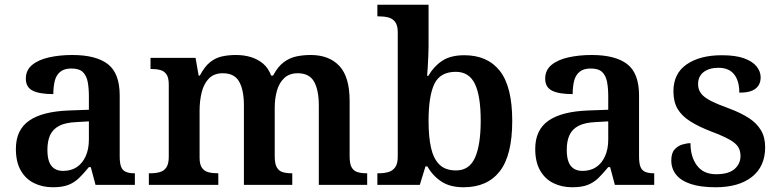

<svg xmlns="http://www.w3.org/2000/svg" viewBox="-20 -780 3290 810"><path d="M203 10Q159 10 123.5 -7.5Q88 -25 67.5 -61Q47 -97 47 -152Q47 -232 103 -271Q159 -310 272 -314L355 -317V-374Q355 -408 350 -434.5Q345 -461 329.5 -476Q314 -491 281 -491Q251 -491 234 -477Q217 -463 211 -438.5Q205 -414 205 -383Q147 -383 118 -397.5Q89 -412 89 -448Q89 -484 115.5 -506Q142 -528 187 -538Q232 -548 285 -548Q385 -548 435 -509.5Q485 -471 485 -377V-120Q485 -93 490.5 -77.5Q496 -62 510 -55.5Q524 -49 546 -49H549V0H383L363 -75H355Q333 -48 313.5 -29Q294 -10 268.5 0Q243 10 203 10ZM246 -59Q280 -59 304 -75Q328 -91 341.5 -121Q355 -151 355 -191V-268L303 -265Q256 -263 229.5 -249Q203 -235 191.5 -210Q180 -185 180 -148Q180 -118 187 -98.5Q194 -79 209 -69Q224 -59 246 -59Z M608 0V-49H614Q637 -49 654.5 -54Q672 -59 682 -74Q692 -89 692 -119V-423Q692 -452 682.5 -466Q673 -480 656.5 -484.5Q640 -489 618 -489H615V-536H805L818 -461H823Q843 -499 866 -517.5Q889 -536 916.5 -542Q944 -548 975 -548Q1010 -548 1039 -539Q1068 -530 1090 -511.5Q1112 -493 1124 -461H1132Q1152 -499 1177 -517.5Q1202 -536 1230.5 -542Q1259 -548 1291 -548Q1368 -548 1411.5 -502Q1455 -456 1455 -354V-120Q1455 -89 1463.5 -74Q1472 -59 1488 -54Q1504 -49 1526 -49H1529V0H1325V-335Q1325 -400 1305 -435.5Q1285 -471 1236 -471Q1201 -471 1179.5 -451Q1158 -431 1148.5 -398Q1139 -365 1139 -326V-120Q1139 -90 1147.5 -74.5Q1156 -59 1172 -54Q1188 -49 1210 -49H1213V0H1009V-335Q1009 -400 989 -435.5Q969 -471 920 -471Q883 -471 861.5 -449Q840 -427 831 -391Q822 -355 822 -313V-115Q822 -86 832 -72Q842 -58 859 -53.5Q876 -49 898 -49H901V0Z M1936 10Q1878 10 1841.5 -14.5Q1805 -39 1783 -78H1775L1751 0H1572V-49H1580Q1600 -49 1618 -54Q1636 -59 1647 -74Q1658 -89 1658 -119V-644Q1658 -673 1647 -687.5Q1636 -702 1618 -706.5Q1600 -711 1578 -711H1572V-760H1788V-584Q1788 -569 1787 -544.5Q1786 -520 1784.5 -496.5Q1783 -473 1782 -460H1787Q1810 -500 1845.5 -523.5Q1881 -547 1939 -547Q2037 -547 2089 -480.5Q2141 -414 2141 -270Q2141 -125 2088.5 -57.5Q2036 10 1936 10ZM1904 -61Q1960 -61 1984 -115Q2008 -169 2008 -271Q2008 -375 1983.5 -426Q1959 -477 1903 -477Q1837 -477 1812.5 -426Q1788 -375 1788 -270Q1788 -202 1798.5 -156Q1809 -110 1834 -85.5Q1859 -61 1904 -61Z M2394 10Q2350 10 2314.5 -7.5Q2279 -25 2258.5 -61Q2238 -97 2238 -152Q2238 -232 2294 -271Q2350 -310 2463 -314L2546 -317V-374Q2546 -408 2541 -434.5Q2536 -461 2520.5 -476Q2505 -491 2472 -491Q2442 -491 2425 -477Q2408 -463 2402 -438.5Q2396 -414 2396 -383Q2338 -383 2309 -397.5Q2280 -412 2280 -448Q2280 -484 2306.5 -506Q2333 -528 2378 -538Q2423 -548 2476 -548Q2576 -548 2626 -509.5Q2676 -471 2676 -377V-120Q2676 -93 2681.5 -77.5Q2687 -62 2701 -55.5Q2715 -49 2737 -49H2740V0H2574L2554 -75H2546Q2524 -48 2504.5 -29Q2485 -10 2459.5 0Q2434 10 2394 10ZM2437 -59Q2471 -59 2495 -75Q2519 -91 2532.5 -121Q2546 -151 2546 -191V-268L2494 -265Q2447 -263 2420.5 -249Q2394 -235 2382.5 -210Q2371 -185 2371 -148Q2371 -118 2378 -98.5Q2385 -79 2400 -69Q2415 -59 2437 -59Z M2999 10Q2935 10 2893.5 -4Q2852 -18 2832 -43.5Q2812 -69 2812 -103Q2812 -134 2826 -149.5Q2840 -165 2859 -170.5Q2878 -176 2893 -176Q2893 -118 2920.5 -81.5Q2948 -45 3001 -45Q3054 -45 3079 -67Q3104 -89 3104 -122Q3104 -145 3093.5 -161Q3083 -177 3056 -192Q3029 -207 2981 -225Q2929 -245 2893 -267.5Q2857 -290 2839 -320Q2821 -350 2821 -395Q2821 -470 2877 -508.5Q2933 -547 3025 -547Q3083 -547 3119 -534Q3155 -521 3172 -499.5Q3189 -478 3189 -454Q3189 -423 3167.5 -406Q3146 -389 3099 -389Q3099 -439 3077 -466.5Q3055 -494 3011 -494Q2972 -494 2948.5 -476Q2925 -458 2925 -425Q2925 -403 2937 -386.5Q2949 -370 2978 -355Q3007 -340 3057 -322Q3105 -304 3138.5 -282.5Q3172 -261 3190 -231Q3208 -201 3208 -159Q3208 -78 3152.5 -34Q3097 10 2999 10Z"/></svg>

Font: Noto Serif Kannada SemiBold
Style: Regular
Weight: 600
Version: Version 2.003